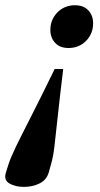

<svg xmlns="http://www.w3.org/2000/svg" viewBox="-102 -459 380 732"><path d="M159.5 -276Q126 -276 108 -295.8Q90 -315.5 90 -344.5Q90 -384.5 117 -411.8Q144 -439 183.5 -439Q217 -439 235 -419.2Q253 -399.5 253 -370.5Q253 -330 226 -303Q199 -276 159.5 -276ZM-79.5 199 -69 165.5Q-61 141 -40.8 99.2Q-20.5 57.5 15.8 -13.5Q52 -84.5 106.5 -196H139Q125.5 -84.5 118 -13.5Q110.5 57.5 105.5 99.2Q100.5 141 93 165.5L83.5 199.5Q75 227.5 48.5 240.5Q22 253.5 -11 253.5Q-43.5 253.5 -66 240.5Q-88.5 227.5 -79.5 199Z"/></svg>

Font: Newsreader 16pt
Style: Bold Italic
Weight: 700
Italic angle: -17°
Designer: Hugues Gentile
Foundry: Production Type
Version: Version 1.003; ttfautohint (v1.8.3)